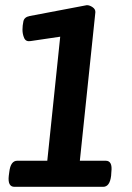

<svg xmlns="http://www.w3.org/2000/svg" viewBox="-20 -723 510 743"><path d="M36 0Q9 0 14 -43L16 -58Q21 -101 47 -101H163L213 -581L98 -564Q80 -561 73.5 -576Q67 -591 67 -608Q67 -624 70.5 -640.5Q74 -657 95 -661L316 -703Q327 -703 338.5 -695Q350 -687 349 -675L289 -101H389Q416 -101 411 -58L410 -43Q405 0 379 0Z"/></svg>

Font: Asap Condensed Condensed SemiBold
Style: Italic
Weight: 600
Width: 3
Italic angle: -6°
Designer: Pablo Cosgaya
Foundry: Omnibus-Type
Version: Version 3.001; ttfautohint (v1.8.4.7-5d5b)